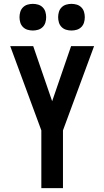

<svg xmlns="http://www.w3.org/2000/svg" viewBox="-20 -974 540 994"><path d="M194 0V-299L33 -735H152L250 -450L348 -735H467L306 -299V0ZM350 -816Q336 -816 322.5 -820Q309 -824 299 -834Q289 -844 285 -857.5Q281 -871 281 -885Q281 -899 285 -912.5Q289 -926 299 -936Q309 -946 322.5 -950Q336 -954 350 -954Q364 -954 377.5 -950Q391 -946 401 -936Q411 -926 415 -912.5Q419 -899 419 -885Q419 -871 415 -857.5Q411 -844 401 -834Q391 -824 377.5 -820Q364 -816 350 -816ZM150 -816Q136 -816 122.5 -820Q109 -824 99 -834Q89 -844 85 -857.5Q81 -871 81 -885Q81 -899 85 -912.5Q89 -926 99 -936Q109 -946 122.5 -950Q136 -954 150 -954Q164 -954 177.5 -950Q191 -946 201 -936Q211 -926 215 -912.5Q219 -899 219 -885Q219 -871 215 -857.5Q211 -844 201 -834Q191 -824 177.5 -820Q164 -816 150 -816Z"/></svg>

Font: Iosevka Algr
Style: Bold
Weight: 700
Monospace: yes
Designer: Belleve Invis
Foundry: Belleve Invis
Version: Version 26.0.2; ttfautohint (v1.8.3)